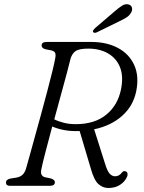

<svg xmlns="http://www.w3.org/2000/svg" viewBox="-20 -904 701 934"><path d="M598 -44Q587 -19.5 563.5 -4.5Q540 10.5 507.5 10.5Q480 10.5 458.8 -8.5Q437.5 -27.5 422 -83L367.5 -266.5Q362.5 -266.5 358 -266.5Q322 -265.5 291 -271.5Q260 -277.5 234 -288.5Q215.5 -219.5 200.8 -162.8Q186 -106 181.5 -82Q177 -63 182.5 -53.8Q188 -44.5 198.5 -42L227 -36Q247 -30 247 -17.5Q247 0 221.5 0H29Q9 0 9 -16Q9 -32 34 -36L57 -39.5Q75.5 -42.5 87.2 -51.8Q99 -61 106 -82Q111.5 -100.5 122.8 -141.5Q134 -182.5 149 -236.5Q164 -290.5 180 -348.8Q196 -407 210.2 -461.2Q224.5 -515.5 234.8 -557.5Q245 -599.5 248.5 -619.5Q252 -637.5 248.5 -646.2Q245 -655 229.5 -659L201 -664.5Q182.5 -669.5 182.5 -682.5Q182 -700 207.5 -700H423Q499.5 -700 554.2 -670.5Q609 -641 633.2 -587Q657.5 -533 642.5 -459.5Q628 -388.5 574.2 -340.5Q520.5 -292.5 438 -275L490 -111Q502 -71 513.8 -58.8Q525.5 -46.5 540 -46.5Q559.5 -46.5 572.5 -64Q581 -75.5 592.5 -70Q598.5 -67.5 600.2 -60Q602 -52.5 598 -44ZM323 -618Q318 -596 305.5 -549.5Q293 -503 276.8 -443.8Q260.5 -384.5 244 -323.5Q263.5 -313.5 290 -306.8Q316.5 -300 348 -300Q440 -300 496.2 -345.5Q552.5 -391 568.5 -468.5Q581.5 -532.5 563.8 -576.8Q546 -621 505.5 -644.2Q465 -667.5 409.5 -667.5Q365 -667.5 347.8 -655.5Q330.5 -643.5 323 -618ZM534.5 -846Q556.5 -865.5 573.5 -876.2Q590.5 -887 606.5 -882Q619 -878 622 -866.2Q625 -854.5 617.5 -842.5Q610.5 -829 596.2 -819.8Q582 -810.5 561.5 -801L450.5 -746.5Q437.5 -741 433 -748.5Q430.5 -752.5 433.8 -757.2Q437 -762 441.5 -766.5Z"/></svg>

Font: Fraunces 9pt S050 Light
Style: Italic
Weight: 300
Italic angle: -16°
Version: Version 1.000; ttfautohint (v1.8.3)